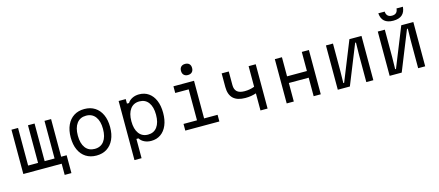

<svg xmlns="http://www.w3.org/2000/svg" viewBox="-64 -1572 5728 2504"><g transform="rotate(-15 2800.0 -320.5)"><path d="M582 151V0H64V-598H153V-90H287V-598H376V-90H510V-598H599V-90H673V151Z M1050 15Q968 15 908.5 -23Q849 -61 816.5 -131.5Q784 -202 784 -299Q784 -396 816.5 -466.5Q849 -537 908.5 -575Q968 -613 1050 -613Q1132 -613 1191.5 -575Q1251 -537 1283.5 -466.5Q1316 -396 1316 -299Q1316 -202 1283.5 -131.5Q1251 -61 1191.5 -23Q1132 15 1050 15ZM1050 -75Q1131 -75 1175.5 -134Q1220 -193 1220 -299Q1220 -405 1175.5 -464Q1131 -523 1050 -523Q969 -523 924.5 -464Q880 -405 880 -299Q880 -193 924.5 -134Q969 -75 1050 -75Z M1511 200V-598H1607V-537H1635Q1656 -572 1697 -592.5Q1738 -613 1789 -613Q1863 -613 1917.5 -575Q1972 -537 2002 -466.5Q2032 -396 2032 -299Q2032 -202 2002 -131.5Q1972 -61 1917.5 -23Q1863 15 1789 15Q1738 15 1697 -5Q1656 -25 1635 -60H1607V200ZM1770 -75Q1849 -75 1892.5 -134Q1936 -193 1936 -299Q1936 -405 1892.5 -464Q1849 -523 1770 -523Q1691 -523 1647 -464Q1603 -405 1603 -299Q1603 -193 1647 -134Q1691 -75 1770 -75Z M2251 -598H2529V-90H2711V0H2251V-90H2433V-508H2251ZM2473 -691Q2438 -691 2418 -711Q2398 -731 2398 -766Q2398 -802 2418 -821.5Q2438 -841 2473 -841Q2508 -841 2528 -821.5Q2548 -802 2548 -766Q2548 -731 2528 -711Q2508 -691 2473 -691Z M3266 0V-231Q3233 -220 3197 -214Q3161 -208 3119 -208Q2902 -208 2902 -414V-598H2998V-414Q2998 -355 3030.5 -325.5Q3063 -296 3133 -296Q3204 -296 3266 -320V-598H3362V0Z M3620 0V-598H3716V-340H3984V-598H4080V0H3984V-250H3716V0Z M4310 0V-598H4405V-228L4402 -65H4413L4627 -598H4790V0H4695V-372L4698 -533H4687L4473 0Z M5010 0V-598H5105V-228L5102 -65H5113L5327 -598H5490V0H5395V-372L5398 -533H5387L5173 0ZM5164 -826Q5170 -750 5244 -750Q5318 -750 5324 -826H5410Q5399 -682 5244 -682Q5089 -682 5078 -826Z"/></g></svg>

Font: Martian Mono Light
Style: Regular
Weight: 300
Monospace: yes
Designer: Roman Shamin
Foundry: Evil Martians
Version: Version 1.000; ttfautohint (v1.8.4.7-5d5b)